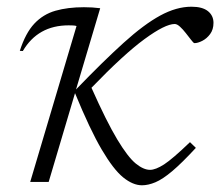

<svg xmlns="http://www.w3.org/2000/svg" viewBox="-20 -542 656 572"><path d="M278.5 -517.5 206.5 -275.5Q287.5 -359.5 348 -414.2Q408.5 -469 457 -495.5Q505.5 -522 550.5 -522Q583 -522 599.5 -508.8Q616 -495.5 616 -474Q616 -454 606 -440.5Q596 -427 582.5 -420.2Q569 -413.5 559.5 -413.5Q556.5 -413.5 549.5 -423Q542.5 -432.5 533.5 -443.5Q525 -454.5 516.2 -462.5Q507.5 -470.5 500.5 -470.5Q472 -470.5 410.5 -425.5Q349 -380.5 252.5 -280.5Q297.5 -179.5 329.2 -126.8Q361 -74 384.2 -55Q407.5 -36 427 -36Q443.5 -36 468.8 -52.2Q494 -68.5 546 -118.5L563.5 -101.5Q522 -56.5 493.2 -32.2Q464.5 -8 443 1Q421.5 10 403 10Q376 10 347 -13.5Q318 -37 283 -96.5Q248 -156 203.5 -264.5L125 0H70L208 -464.5Q203.5 -466 196.8 -466.2Q190 -466.5 184.5 -466.5Q93 -466.5 48 -390L39 -390.5Q56 -443.5 82.2 -471.5Q108.5 -499.5 145.2 -510Q182 -520.5 230 -520.5Q242 -520.5 254.8 -519.8Q267.5 -519 278.5 -517.5Z"/></svg>

Font: Newsreader 6pt Light
Style: Italic
Weight: 300
Italic angle: -17°
Designer: Hugues Gentile
Foundry: Production Type
Version: Version 1.003; ttfautohint (v1.8.3)